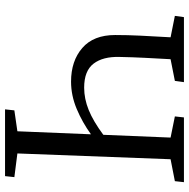

<svg xmlns="http://www.w3.org/2000/svg" viewBox="-14 -736 750 762"><g transform="rotate(90 361.0 -355.0)"><path d="M513 -341Q466 -307 412.5 -284.5Q359 -262 304 -262Q222 -262 170.5 -306.5Q119 -351 119 -437Q119 -486 121.5 -536.5Q124 -587 128 -657L43 -674L48 -710H306L301 -674L215 -657Q212 -604 209.5 -555Q207 -506 206 -455Q204 -389 232.5 -351.5Q261 -314 328 -314Q372 -314 416.5 -332Q461 -350 515 -390L526 -657L442 -674L446 -710H703L699 -674L612 -657L589 -49L683 -37L679 0H414L418 -37L501 -49Z"/></g></svg>

Font: Literata 36pt
Style: Italic
Weight: 400
Italic angle: -2°
Designer: Latin by Veronika Burian and Jose Scaglione. Greek by Irene Vlachou. Cyrillic by Vera Evstafieva
Foundry: TypeTogether
Version: Version 3.002